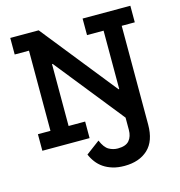

<svg xmlns="http://www.w3.org/2000/svg" viewBox="-122 -757 995 1064"><g transform="rotate(-15 376.0 -225.5)"><path d="M647 -555V11Q647 106 597 152.5Q547 199 462 199Q424 199 394.5 190Q365 181 343 166Q321 151 305 130Q289 109 279 85L358 26Q376 69 400 82.5Q424 96 451 96Q497 96 516.5 73Q536 50 536 12V-58L223 -450H219V-95H314V0H43V-95H115V-555H33V-650H196L539 -220H543V-555H448V-650H722V-555Z"/></g></svg>

Font: Zilla Slab SemiBold
Style: Regular
Weight: 600
Designer: Typotheque.com
Foundry: Typotheque type foundry
Version: Version 1.1; 2017